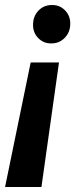

<svg xmlns="http://www.w3.org/2000/svg" viewBox="-42 -558 330 758"><path d="M79.1 -311.5H190.9L121.6 180.2H-22ZM235.4 -464.8Q235.4 -431.2 213.9 -408.9Q192.4 -386.7 161.6 -386.7Q130.9 -385.7 109.6 -407Q88.4 -428.2 88.4 -459.5Q88.4 -493.7 109.6 -515.9Q130.9 -538.1 162.1 -538.1Q192.9 -539.1 214.1 -517.8Q235.4 -496.6 235.4 -464.8Z"/></svg>

Font: TypoPRO Roboto
Style: Bold Italic
Weight: 700
Italic angle: -12°
Designer: Google
Version: Version 2.136; 2016